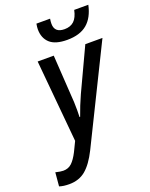

<svg xmlns="http://www.w3.org/2000/svg" viewBox="-264 -856 927 1189"><g transform="rotate(-20 199.5 -262.0)"><path d="M-84 231 -76 141Q-44 149 -25 149Q8 149 30.5 128Q53 107 75 64L106 0L56 -541H162L179 -273Q183 -232 183 -173Q183 -142 182 -129H186Q209 -195 238 -259L370 -541H483L173 88Q134 166 90 203Q46 240 -19 240Q-58 240 -84 231ZM125 -728Q125 -742 129 -764H219Q216 -746 216 -731Q216 -672 282 -672Q321 -672 344.5 -694Q368 -716 378 -764H471Q454 -684 406.5 -644Q359 -604 275 -604Q197 -604 161 -637Q125 -670 125 -728Z"/></g></svg>

Font: Noto Sans UI NarrowMedium
Style: Italic
Weight: 500
Width: 4
Italic angle: -12°
Designer: Monotype Design Team
Foundry: Monotype Imaging Inc.
Version: Version 1.001